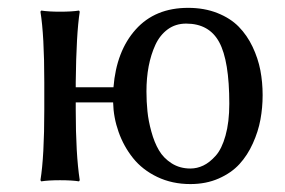

<svg xmlns="http://www.w3.org/2000/svg" viewBox="-20 -459 726 489"><path d="M454.1 -398.9Q427.2 -398.9 407.2 -384.3Q387.2 -369.6 375.7 -344.7Q364.3 -319.8 358.6 -290Q353 -260.3 353 -226.1Q353 -200.2 355.5 -175.8Q357.9 -151.4 365.5 -123.8Q373 -96.2 384.8 -76.2Q396.5 -56.2 417.2 -43Q438 -29.8 464.8 -29.8Q481.9 -29.8 497.8 -37.4Q513.7 -44.9 529.3 -62.3Q544.9 -79.6 554.4 -113.8Q564 -147.9 564 -194.8Q564 -304.2 538.3 -351.6Q512.7 -398.9 454.1 -398.9ZM92.8 -250Q92.8 -369.1 83 -429.2L85 -432.1Q103.5 -429.2 132.8 -429.2Q163.1 -429.2 181.2 -432.1L183.1 -429.2Q174.3 -373 172.9 -250V-236.8H269Q276.4 -329.1 325.7 -384Q375 -439 459 -439Q500.5 -439 533.7 -425.8Q566.9 -412.6 588.1 -390.9Q609.4 -369.1 623.3 -339.8Q637.2 -310.5 643.1 -280Q648.9 -249.5 648.9 -216.8Q648.9 -185.1 643.3 -154.5Q637.7 -124 624 -93.8Q610.4 -63.5 589.8 -41Q569.3 -18.6 537.1 -4.4Q504.9 9.8 464.8 9.8Q418.5 9.8 380.6 -8.3Q342.8 -26.4 318.8 -56.4Q294.9 -86.4 282 -123Q269 -159.7 268.1 -198.2H172.9V-179.2Q172.9 -66.4 183.1 0L181.2 2.9Q163.1 0 132.8 0Q103.5 0 85 2.9L83 0Q92.8 -60.1 92.8 -179.2Z"/></svg>

Font: Linux Biolinum G
Style: Regular
Weight: 400
Designer: Philipp H. Poll
Foundry: Philipp H. Poll
Version: Version 1.1.0 ; ttfautohint (v1.6)